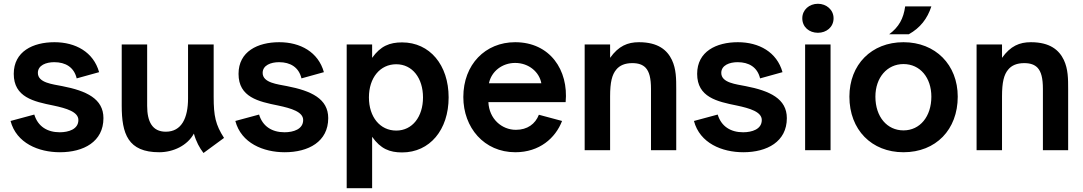

<svg xmlns="http://www.w3.org/2000/svg" viewBox="-20 -797 5747 1019"><path d="M298 11C185 11 67 -37 36 -155L162 -189C181 -126 231 -95 297 -95C344 -95 396 -111 396 -160C396 -203 334 -222 263 -237C159 -258 53 -281 53 -405C53 -524 155 -573 269 -573C381 -573 476 -521 506 -414L387 -381C373 -440 328 -467 268 -467C225 -467 181 -451 181 -410C181 -357 261 -350 310 -340C439 -315 529 -273 529 -170C529 -45 424 11 298 11Z M1060 15 1169 -65C1124 -135 1114 -181 1114 -283V-561H978V-275C978 -171 944 -98 860 -98C788 -98 761 -152 761 -235V-561H626V-236C626 -87 659 11 825 11C900 11 975 -25 1009 -88C1021 -45 1039 -12 1060 15Z M1491 11C1378 11 1260 -37 1229 -155L1355 -189C1374 -126 1424 -95 1490 -95C1537 -95 1589 -111 1589 -160C1589 -203 1527 -222 1456 -237C1352 -258 1246 -281 1246 -405C1246 -524 1348 -573 1462 -573C1574 -573 1669 -521 1699 -414L1580 -381C1566 -440 1521 -467 1461 -467C1418 -467 1374 -451 1374 -410C1374 -357 1454 -350 1503 -340C1632 -315 1722 -273 1722 -170C1722 -45 1617 11 1491 11Z M2114 -572C2048 -572 2000 -553 1955 -490V-561H1820V202H1955V-71C2000 -7 2048 12 2114 12C2261 12 2361 -108 2361 -280C2361 -452 2261 -572 2114 -572ZM1938 -280C1938 -384 1997 -456 2083 -456C2169 -456 2225 -382 2225 -280C2225 -178 2169 -104 2083 -104C1997 -104 1938 -176 1938 -280Z M2714 -463C2646 -463 2588 -419 2575 -355H2853C2843 -413 2788 -463 2714 -463ZM2439 -282C2439 -455 2556 -573 2714 -573C2899 -573 2998 -425 2982 -255H2572C2576 -166 2643 -108 2718 -108C2779 -108 2821 -139 2840 -188L2963 -155C2928 -64 2843 11 2715 11C2549 11 2439 -120 2439 -282Z M3083 0H3218V-286C3218 -360 3228 -401 3251 -428C3269 -450 3297 -462 3336 -462C3368 -462 3391 -454 3407 -437C3426 -416 3435 -382 3435 -325V0H3569V-323C3569 -379 3569 -430 3546 -479C3521 -531 3473 -573 3371 -573C3311 -573 3263 -553 3218 -490V-561H3083Z M3925 11C3812 11 3694 -37 3663 -155L3789 -189C3808 -126 3858 -95 3924 -95C3971 -95 4023 -111 4023 -160C4023 -203 3961 -222 3890 -237C3786 -258 3680 -281 3680 -405C3680 -524 3782 -573 3896 -573C4008 -573 4103 -521 4133 -414L4014 -381C4000 -440 3955 -467 3895 -467C3852 -467 3808 -451 3808 -410C3808 -357 3888 -350 3937 -340C4066 -315 4156 -273 4156 -170C4156 -45 4051 11 3925 11Z M4253 0H4388V-561H4253ZM4238 -700C4238 -653 4275 -623 4321 -623C4366 -623 4404 -653 4404 -700C4404 -745 4366 -777 4321 -777C4275 -777 4238 -745 4238 -700Z M4775 11C4947 11 5063 -109 5063 -284C5063 -453 4945 -573 4775 -573C4605 -573 4488 -454 4488 -284C4488 -108 4606 11 4775 11ZM4626 -284C4626 -385 4688 -457 4775 -457C4864 -457 4923 -384 4923 -284C4923 -179 4863 -105 4775 -105C4688 -105 4626 -177 4626 -284ZM4699 -615H4803C4864 -649 4902 -698 4923 -763H4784C4775 -698 4751 -654 4699 -615Z M5163 0H5298V-286C5298 -360 5308 -401 5331 -428C5349 -450 5377 -462 5416 -462C5448 -462 5471 -454 5487 -437C5506 -416 5515 -382 5515 -325V0H5649V-323C5649 -379 5649 -430 5626 -479C5601 -531 5553 -573 5451 -573C5391 -573 5343 -553 5298 -490V-561H5163Z"/></svg>

Font: Swile Sans
Style: Bold
Weight: 700
Designer: Lord
Foundry: Lord
Version: Version 1.477;FEAKit 1.0